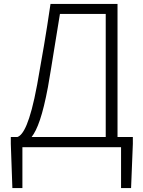

<svg xmlns="http://www.w3.org/2000/svg" viewBox="-20 -749 730 977"><path d="M578 -52V-729H237C213 -564 196 -471 169 -318C132 -118 97 -62 69 -52H35V-17L43 208H94V0H596V208H647L656 -17V-52ZM518 -678V-52H141C170 -89 197 -162 224 -306C248 -444 261 -536 285 -678Z"/></svg>

Font: Spoqa Han Sans Neo Light
Style: Regular
Weight: 300
Designer: [Spoqa Han Sans Neo] Dong-huui Kim ___ Younghwa Kang ___ Yujin Lee ___ [Noto Sans] Ryoko NISHIZUKA ____ (kana & ideograp
Foundry: Spoqa (http://www.spoqa-han-sans.com)
Version: Version 1.100;hotconv 1.0.109;makeotfexe 2.5.65596